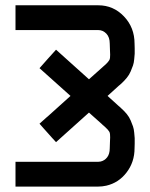

<svg xmlns="http://www.w3.org/2000/svg" viewBox="-20 -706 566 726"><path d="M159.7 -265.1Q161.1 -266.1 164.1 -269L246.6 -343.3L129.4 -448.2Q139.2 -459.5 160.6 -483.4Q182.1 -507.3 191.9 -518.1L316.4 -406.2L365.2 -449.7Q366.7 -451.2 370.6 -454.6L371.6 -455.6L372.1 -456.1L373 -456.5L374 -457.5L374.5 -458L375 -458.5L375.5 -459L376 -459.5Q383.3 -465.8 387 -470.2Q390.6 -474.6 393.1 -478.3Q395.5 -481.9 396 -488Q396.5 -494.1 396.5 -499.3Q396.5 -504.4 395.8 -517.1Q395 -529.8 395 -541Q395 -565.4 382.1 -578.9Q369.1 -592.3 351.6 -592.3H38.6V-686H351.6Q408.7 -686 448.7 -644Q488.8 -602.1 488.8 -541Q488.8 -537.6 489.3 -523.7Q489.7 -509.8 489.3 -502.9Q488.8 -496.1 487.5 -482.2Q486.3 -468.3 482.9 -458.5Q479.5 -448.7 474.1 -436Q468.8 -423.3 459.5 -411.9Q450.2 -400.4 438 -389.2Q436 -387.2 436 -387.5Q436 -387.7 435.5 -387.2L433.6 -385.3Q432.1 -384.8 430.9 -383.3Q429.7 -381.8 428.2 -380.9L386.7 -343.3L428.2 -305.7Q429.2 -304.7 430.7 -303.5Q432.1 -302.2 433.6 -301.3L435.5 -299.3L436 -298.8L438 -296.9Q450.2 -286.1 459.5 -274.7Q468.8 -263.2 474.1 -250.5Q479.5 -237.8 482.9 -228Q486.3 -218.3 487.5 -204.3Q488.8 -190.4 489.3 -183.6Q489.7 -176.8 489.3 -162.6Q488.8 -148.4 488.8 -145.5Q488.8 -93.3 458.7 -54Q428.7 -14.6 381.8 -3.9Q366.7 -0.5 351.6 -0.5H38.6V-94.2H351.6Q356 -94.2 360.4 -95.2Q375.5 -98.6 385.3 -111.3Q395 -124 395 -145.5Q395 -156.7 395.8 -169.2Q396.5 -181.6 396.5 -186.8Q396.5 -191.9 396 -198.2Q395.5 -204.6 393.1 -208.3Q390.6 -211.9 387 -216.3Q383.3 -220.7 376 -227.1L375.5 -227.5H375Q374.5 -228 374.5 -228.5L374 -229L373 -230Q371.6 -230.5 371.6 -231Q371.6 -231.9 370.6 -231.4Q369.1 -232.4 365.2 -236.8L316.4 -280.3L226.6 -199.7Q226.1 -199.2 191.9 -168.5Q186.5 -174.3 176 -185.8Q165.5 -197.3 160.6 -203.1Q155.3 -209 144.8 -220.7Q134.3 -232.4 129.4 -238.3L156.7 -262.7Q157.7 -263.7 159.7 -265.1Z"/></svg>

Font: GokturkKurgu
Style: Regular
Weight: 400
Designer: facebook.com/biligbitig
Foundry: facebook.com/biligbitig
Version: Version 1.0